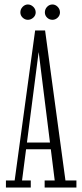

<svg xmlns="http://www.w3.org/2000/svg" viewBox="-20 -838 366 858"><path d="M6.5 0V-31.5H45.5L137 -702H181.5L272.5 -31.5H321.5V0H179.5V-31.5H224.5L153 -604H152.5L78.5 -31.5H117.5V0ZM85 -171V-201H217.5V-171ZM214.5 -749.5Q200.5 -749.5 190.5 -759.2Q180.5 -769 180.5 -782.5Q180.5 -797 190.5 -807.5Q200.5 -818 214.5 -818Q227.5 -818 237.8 -807.5Q248 -797 248 -782.5Q248 -769 237.8 -759.2Q227.5 -749.5 214.5 -749.5ZM104.5 -749.5Q91.5 -749.5 81.2 -759.2Q71 -769 71 -782.5Q71 -797 81.2 -807.5Q91.5 -818 104.5 -818Q118 -818 128.8 -807.5Q139.5 -797 139.5 -782.5Q139.5 -769 128.8 -759.2Q118 -749.5 104.5 -749.5Z"/></svg>

Font: Imbue Thin 10pt ExtraLight
Style: Regular
Weight: 250
Version: Version 1.102